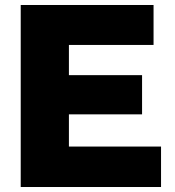

<svg xmlns="http://www.w3.org/2000/svg" viewBox="-20 -749 702 769"><path d="M63 0V-729H595V-569H256V-448H549V-291H256V-162H625V0Z"/></svg>

Font: BDO Grotesk Black
Style: Regular
Weight: 900
Designer: Deni Anggara
Foundry: Lokal Container
Version: Version 2.000